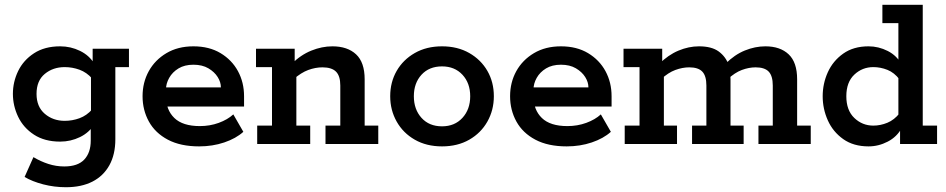

<svg xmlns="http://www.w3.org/2000/svg" viewBox="-20 -603 3961 804"><path d="M256 181Q207 181 161 169Q115 157 83 138L120 55Q150 73 182.5 83.5Q215 94 249 94Q306 94 333 65Q360 36 360 -14V-70L375 -83Q354 -48 315 -29Q276 -10 232 -10Q167 -10 122.5 -39Q78 -68 56 -114Q34 -160 34 -210Q34 -260 56 -305.5Q78 -351 122.5 -380Q167 -409 232 -409Q276 -409 315 -390Q354 -371 375 -336L368 -331V-399H520V-322H463V-20Q463 44 438 89Q413 134 367 157.5Q321 181 256 181ZM251 -97Q283 -97 313 -108Q343 -119 366 -145L361 -109V-308L366 -274Q343 -300 313 -311Q283 -322 251 -322Q202 -322 167.5 -293.5Q133 -265 133 -210Q133 -156 167.5 -126.5Q202 -97 251 -97Z M814 10Q736 10 683 -18Q630 -46 603.5 -94Q577 -142 577 -200Q577 -258 603 -305Q629 -352 677 -380.5Q725 -409 790 -409Q856 -409 903.5 -380.5Q951 -352 976.5 -305Q1002 -258 1002 -200V-157H633V-237H905Q905 -259 891.5 -280.5Q878 -302 852.5 -317Q827 -332 790 -332Q753 -332 727.5 -316.5Q702 -301 688.5 -277Q675 -253 675 -228V-200Q675 -143 710 -109Q745 -75 817 -75Q859 -75 896 -88.5Q933 -102 957 -124L999 -51Q968 -23 919 -6.5Q870 10 814 10Z M1057 0V-77H1119V-322H1052V-399H1214V-338L1201 -335Q1239 -373 1283.5 -391Q1328 -409 1372 -409Q1435 -409 1471 -375.5Q1507 -342 1507 -271V-77H1564V0H1343V-77H1405V-245Q1405 -285 1387 -303Q1369 -321 1330 -321Q1301 -321 1271 -310Q1241 -299 1209 -271L1221 -303V-77H1279V0Z M1831 10Q1766 10 1717 -18Q1668 -46 1641 -94Q1614 -142 1614 -200Q1614 -259 1641 -306Q1668 -353 1717 -381Q1766 -409 1831 -409Q1896 -409 1945 -381Q1994 -353 2021 -306Q2048 -259 2048 -200Q2048 -142 2021 -94Q1994 -46 1945 -18Q1896 10 1831 10ZM1831 -74Q1884 -74 1916.5 -109.5Q1949 -145 1949 -200Q1949 -255 1916.5 -290Q1884 -325 1831 -325Q1777 -325 1745 -290Q1713 -255 1713 -200Q1713 -145 1745 -109.5Q1777 -74 1831 -74Z M2353 10Q2275 10 2222 -18Q2169 -46 2142.5 -94Q2116 -142 2116 -200Q2116 -258 2142 -305Q2168 -352 2216 -380.5Q2264 -409 2329 -409Q2395 -409 2442.5 -380.5Q2490 -352 2515.5 -305Q2541 -258 2541 -200V-157H2172V-237H2444Q2444 -259 2430.5 -280.5Q2417 -302 2391.5 -317Q2366 -332 2329 -332Q2292 -332 2266.5 -316.5Q2241 -301 2227.5 -277Q2214 -253 2214 -228V-200Q2214 -143 2249 -109Q2284 -75 2356 -75Q2398 -75 2435 -88.5Q2472 -102 2496 -124L2538 -51Q2507 -23 2458 -6.5Q2409 10 2353 10Z M2596 0V-77H2658V-322H2591V-399H2753V-338L2740 -335Q2778 -373 2821 -391Q2864 -409 2907 -409Q2960 -409 2989.5 -387.5Q3019 -366 3032 -330L3018 -336Q3056 -374 3099 -391.5Q3142 -409 3185 -409Q3247 -409 3282.5 -375.5Q3318 -342 3318 -271V-77H3375V0H3156V-77H3216V-245Q3216 -285 3199 -303Q3182 -321 3144 -321Q3116 -321 3086.5 -310Q3057 -299 3027 -271L3034 -318Q3037 -306 3038 -292Q3039 -278 3039 -271V-77H3094V0H2878V-77H2938V-245Q2938 -285 2921 -303Q2904 -321 2866 -321Q2838 -321 2808 -310Q2778 -299 2748 -271L2760 -300V-77H2815V0Z M3617 10Q3554 10 3511 -20.5Q3468 -51 3446.5 -99Q3425 -147 3425 -200Q3425 -253 3446.5 -300.5Q3468 -348 3511 -378.5Q3554 -409 3617 -409Q3659 -409 3697.5 -389.5Q3736 -370 3756 -332H3742V-506H3675V-583H3844V-77H3904V0H3749V-73L3756 -67Q3736 -30 3697.5 -10Q3659 10 3617 10ZM3637 -77Q3667 -77 3696 -89Q3725 -101 3747 -129L3742 -87V-308L3747 -270Q3725 -299 3696 -310.5Q3667 -322 3637 -322Q3591 -322 3557.5 -290.5Q3524 -259 3524 -200Q3524 -141 3557.5 -109Q3591 -77 3637 -77Z"/></svg>

Font: Rokkitt SemiBold
Style: Regular
Weight: 600
Designer: Vernon Adams
Foundry: Vernon Adams
Version: Version 3.103